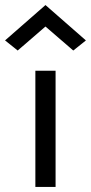

<svg xmlns="http://www.w3.org/2000/svg" viewBox="-50 -740 360 760"><path d="M130 -635 20 -540 -30 -580 130 -720 290 -580 240 -540ZM90 -460H170V0H90Z"/></svg>

Font: Jost
Style: Regular
Weight: 400
Version: Version 3.500